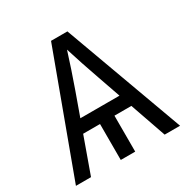

<svg xmlns="http://www.w3.org/2000/svg" viewBox="-166 -870 984 1012"><g transform="rotate(-30 326.5 -364.0)"><path d="M370.6 0H282.7V-257.8H370.6ZM278.3 -727.5H377.9L643.6 0H549.8L397 -438.5Q380.4 -484.9 361.6 -541.5Q342.8 -598.1 315.4 -684.6H340.8Q289.6 -523.4 258.8 -438.5L101.6 0H9.8ZM148.4 -296.9H504.9V-218.8H148.4Z"/></g></svg>

Font: Intratopia Thin
Style: Regular
Weight: 100
Designer: Rasmus Andersson
Foundry: rsms
Version: Version 3.000;Glyphs 3.2.3 (3260)